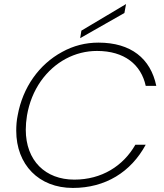

<svg xmlns="http://www.w3.org/2000/svg" viewBox="-20 -919 810 946"><path d="M60 -275C60 -108 171 7 339 7C499 7 625 -71 698 -206H647C587 -101 481 -34 346 -34C204 -34 107 -127 107 -280C107 -302 109 -325 113 -350C124 -414 147 -470 181 -519C249 -615 350 -668 458 -668C593 -668 675 -601 698 -496H750C722 -631 625 -709 465 -709C402 -709 342 -694 286 -663C173 -602 92 -489 67 -350C62 -326 60 -301 60 -275ZM375 -731 593 -855 601 -899 381 -768Z"/></svg>

Font: Momo Neue ExtLt
Style: Italic
Weight: 200
Italic angle: -10°
Designer: Ninad Kale (Devanagari), Jonny Pinhorn (Latin)
Foundry: Indian Type Foundry
Version: 4.004